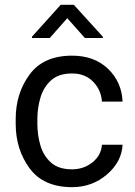

<svg xmlns="http://www.w3.org/2000/svg" viewBox="-20 -770 563 800"><path d="M280.3 -64.5Q328.6 -64.5 365 -93.3Q401.4 -122.1 404.8 -167H490.7Q487.3 -96.2 425.8 -43.2Q364.3 9.8 280.3 9.8Q161.1 9.8 103.3 -68.8Q45.4 -147.5 45.4 -253.9V-274.4Q45.4 -380.9 103.3 -459.5Q161.1 -538.1 280.3 -538.1Q373 -538.1 430.2 -483.2Q487.3 -428.2 490.7 -346.7H404.8Q401.4 -395.5 367.9 -429.7Q334.5 -463.9 280.3 -463.9Q224.6 -463.9 193.1 -435.5Q161.6 -407.2 148.7 -363.8Q135.7 -320.3 135.7 -274.4V-253.9Q135.7 -207.5 148.4 -164.1Q161.1 -120.6 192.6 -92.5Q224.1 -64.5 280.3 -64.5ZM287.6 -750 408.7 -616.7V-611.8H333.5L260.3 -694.3L187.5 -611.8H113.3V-617.2L232.9 -750Z"/></svg>

Font: Roboto21382017
Style: Regular
Weight: 400
Designer: Christian Robertson
Foundry: Google
Version: Version 2.138; 2017